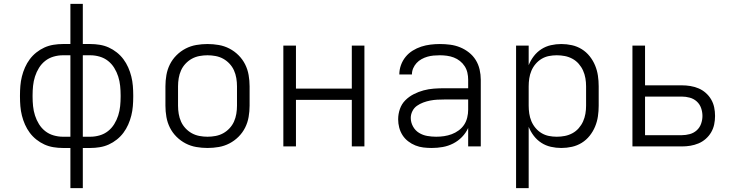

<svg xmlns="http://www.w3.org/2000/svg" viewBox="-20 -755 3790 990"><path d="M343 215V8H304Q280 8 255.5 4Q231 0 209 -10Q187 -20 167.5 -35.5Q148 -51 133.5 -70.5Q119 -90 109 -112.5Q99 -135 93 -159Q87 -183 85 -207.5Q83 -232 83 -256V-264Q83 -288 85 -312.5Q87 -337 93 -361Q99 -385 109 -407.5Q119 -430 133.5 -449.5Q148 -469 167.5 -484.5Q187 -500 209 -510Q231 -520 255.5 -524Q280 -528 304 -528H343V-735H407V-528H446Q470 -528 494.5 -524Q519 -520 541 -510Q563 -500 582.5 -484.5Q602 -469 616.5 -449.5Q631 -430 641 -407.5Q651 -385 657 -361Q663 -337 665 -312.5Q667 -288 667 -264V-256Q667 -232 665 -207.5Q663 -183 657 -159Q651 -135 641 -112.5Q631 -90 616.5 -70.5Q602 -51 582.5 -35.5Q563 -20 541 -10Q519 0 494.5 4Q470 8 446 8H407V215ZM343 -50V-470H304Q280 -470 256 -463Q232 -456 213 -441Q194 -426 181 -405Q168 -384 160.5 -360.5Q153 -337 150.5 -312.5Q148 -288 148 -264V-256Q148 -232 150.5 -207.5Q153 -183 160.5 -159.5Q168 -136 181 -115Q194 -94 213 -79Q232 -64 256 -57Q280 -50 304 -50ZM407 -50H446Q470 -50 494 -57Q518 -64 537 -79Q556 -94 569 -115Q582 -136 589.5 -159.5Q597 -183 599.5 -207.5Q602 -232 602 -256V-264Q602 -288 599.5 -312.5Q597 -337 589.5 -360.5Q582 -384 569 -405Q556 -426 537 -441Q518 -456 494 -463Q470 -470 446 -470H407Z M1050 8Q1021 8 992 3Q963 -2 937 -15.5Q911 -29 890 -50Q869 -71 856 -97Q843 -123 838 -152Q833 -181 833 -210V-310Q833 -339 838 -368Q843 -397 856 -423Q869 -449 890 -470Q911 -491 937 -504.5Q963 -518 992 -523Q1021 -528 1050 -528Q1079 -528 1108 -523Q1137 -518 1163 -504.5Q1189 -491 1210 -470Q1231 -449 1244 -423Q1257 -397 1262 -368Q1267 -339 1267 -310V-210Q1267 -181 1262 -152Q1257 -123 1244 -97Q1231 -71 1210 -50Q1189 -29 1163 -15.5Q1137 -2 1108 3Q1079 8 1050 8ZM1050 -50Q1071 -50 1092 -54Q1113 -58 1131 -68Q1149 -78 1163.5 -93.5Q1178 -109 1186.5 -128Q1195 -147 1198.5 -168Q1202 -189 1202 -210V-310Q1202 -331 1198.5 -352Q1195 -373 1186.5 -392Q1178 -411 1163.5 -426.5Q1149 -442 1131 -452Q1113 -462 1092 -466Q1071 -470 1050 -470Q1029 -470 1008 -466Q987 -462 969 -452Q951 -442 936.5 -426.5Q922 -411 913.5 -392Q905 -373 901.5 -352Q898 -331 898 -310V-210Q898 -189 901.5 -168Q905 -147 913.5 -128Q922 -109 936.5 -93.5Q951 -78 969 -68Q987 -58 1008 -54Q1029 -50 1050 -50Z M1441 0V-520H1506V-298H1794V-520H1859V0H1794V-240H1506V0Z M2206 8Q2185 8 2163.5 5.5Q2142 3 2122 -5Q2102 -13 2084.5 -26.5Q2067 -40 2055.5 -58Q2044 -76 2038.5 -97Q2033 -118 2033 -140Q2033 -167 2042 -193Q2051 -219 2070 -238Q2089 -257 2113.5 -269.5Q2138 -282 2164 -289Q2190 -296 2217 -298Q2244 -300 2271 -300H2394V-344Q2394 -362 2390 -380Q2386 -398 2376 -413.5Q2366 -429 2351.5 -440.5Q2337 -452 2320 -458.5Q2303 -465 2284.5 -467.5Q2266 -470 2248 -470Q2232 -470 2215.5 -468.5Q2199 -467 2183.5 -462.5Q2168 -458 2153.5 -450Q2139 -442 2128 -430Q2117 -418 2110.5 -403Q2104 -388 2104 -371H2039Q2039 -396 2047.5 -419.5Q2056 -443 2071.5 -462Q2087 -481 2108 -494Q2129 -507 2152 -514.5Q2175 -522 2199.5 -525Q2224 -528 2248 -528Q2275 -528 2301.5 -524.5Q2328 -521 2352.5 -511Q2377 -501 2398 -484.5Q2419 -468 2433 -445.5Q2447 -423 2453 -396.5Q2459 -370 2459 -344V0H2394V-95Q2382 -69 2362 -48.5Q2342 -28 2316.5 -15Q2291 -2 2263 3Q2235 8 2206 8ZM2229 -50Q2250 -50 2270 -53Q2290 -56 2309 -63Q2328 -70 2345 -82.5Q2362 -95 2373 -111.5Q2384 -128 2389 -148.5Q2394 -169 2394 -189V-242H2271Q2252 -242 2234 -241Q2216 -240 2198 -236.5Q2180 -233 2162.5 -226.5Q2145 -220 2130 -209.5Q2115 -199 2106.5 -182Q2098 -165 2098 -147Q2098 -124 2109.5 -103Q2121 -82 2140.5 -70Q2160 -58 2183 -54Q2206 -50 2229 -50Z M2641 215V-520H2706V-419Q2716 -444 2732.5 -465.5Q2749 -487 2771.5 -501.5Q2794 -516 2820.5 -522Q2847 -528 2874 -528Q2902 -528 2929 -522Q2956 -516 2979.5 -501.5Q3003 -487 3020.5 -465Q3038 -443 3048.5 -417.5Q3059 -392 3063 -365Q3067 -338 3067 -310V-210Q3067 -182 3063 -155Q3059 -128 3048.5 -102.5Q3038 -77 3020.5 -55Q3003 -33 2979.5 -18.5Q2956 -4 2929 2Q2902 8 2874 8Q2847 8 2820.5 2Q2794 -4 2771.5 -18.5Q2749 -33 2732.5 -54.5Q2716 -76 2706 -101V215ZM2851 -50Q2872 -50 2892.5 -54Q2913 -58 2931.5 -68Q2950 -78 2964 -94Q2978 -110 2986.5 -129Q2995 -148 2998.5 -168.5Q3002 -189 3002 -210V-310Q3002 -331 2998.5 -351.5Q2995 -372 2986.5 -391Q2978 -410 2964 -426Q2950 -442 2931.5 -452Q2913 -462 2892.5 -466Q2872 -470 2851 -470Q2830 -470 2810 -466Q2790 -462 2772.5 -451.5Q2755 -441 2741.5 -425Q2728 -409 2720 -390Q2712 -371 2709 -350.5Q2706 -330 2706 -310V-210Q2706 -190 2709 -169.5Q2712 -149 2720 -130Q2728 -111 2741.5 -95Q2755 -79 2772.5 -68.5Q2790 -58 2810 -54Q2830 -50 2851 -50Z M3241 0V-520H3306V-315H3496Q3518 -315 3539.5 -311.5Q3561 -308 3581.5 -299.5Q3602 -291 3619 -276Q3636 -261 3647 -242Q3658 -223 3662.5 -201.5Q3667 -180 3667 -157Q3667 -135 3662.5 -113.5Q3658 -92 3647 -73Q3636 -54 3619 -39Q3602 -24 3581.5 -15.5Q3561 -7 3539.5 -3.5Q3518 0 3496 0ZM3306 -58H3496Q3516 -58 3536.5 -63.5Q3557 -69 3572.5 -83Q3588 -97 3595 -117Q3602 -137 3602 -157Q3602 -178 3595 -198Q3588 -218 3572.5 -232Q3557 -246 3536.5 -251.5Q3516 -257 3496 -257H3306Z"/></svg>

Font: Iosevka Aile Light
Style: Regular
Weight: 300
Designer: Belleve Invis
Foundry: Belleve Invis
Version: Version 27.3.5; ttfautohint (v1.8.4)